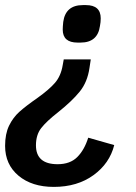

<svg xmlns="http://www.w3.org/2000/svg" viewBox="-40 -576 535 753"><path d="M355 -504Q355 -489 352 -474Q343 -409 276 -409H264Q206 -409 206 -460Q206 -470 208 -490Q217 -556 285 -556H297Q355 -556 355 -504ZM311 -310Q303 -254 272.5 -216.5Q242 -179 188 -136Q142 -100 121.5 -73.5Q101 -47 101 -6Q101 68 186 68Q235 68 263 40Q291 12 306 -36L408 -7Q390 65 326.5 111Q263 157 171 157Q85 157 32.5 113Q-20 69 -20 -4Q-20 -51 -4.5 -83Q11 -115 36 -137.5Q61 -160 107 -192Q152 -224 175.5 -251Q199 -278 206 -321L210 -343H316Z"/></svg>

Font: Krub SemiBold
Style: Italic
Weight: 600
Italic angle: -8°
Designer: Ekaluck Peanpanawate
Foundry: Cadson Demak Co.,Ltd.
Version: Version 1.000; ttfautohint (v1.6)